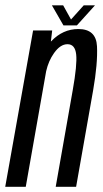

<svg xmlns="http://www.w3.org/2000/svg" viewBox="-49 -714 392 734"><path d="M-29 0 77.5 -597.5H150.5L145.5 -555.5Q146 -555.5 146.5 -556Q191 -603 250.5 -603Q318.5 -603 321.8 -537.2Q325 -471.5 307 -368.5L242 0H164L229 -369Q246.5 -467 242.2 -506Q238 -545 209 -545Q181.5 -545 157.5 -511Q136.5 -481.5 127.5 -442L49.5 0ZM193.5 -617 149.5 -693.5H192.5L222.5 -639.5L271 -693.5H314L245 -617Z"/></svg>

Font: Anybody Condensed Regular
Style: Italic
Weight: 400
Width: 3
Italic angle: -10°
Designer: Tyler Finck
Foundry: Etcetera Type Company
Version: Version 1.010; ttfautohint (v1.8.3) -l 8 -r 50 -G 200 -x 14 